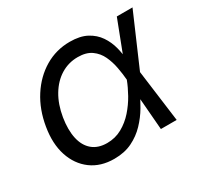

<svg xmlns="http://www.w3.org/2000/svg" viewBox="-123 -702 904 869"><g transform="rotate(-30 329.0 -268.0)"><path d="M244.1 11.7Q173.3 11.7 124.5 -24.4Q75.7 -60.5 54.9 -123.8Q34.2 -187 47.9 -268.6Q61.5 -351.6 102.1 -414.6Q142.6 -477.5 202.1 -512.9Q261.7 -548.3 333 -548.3Q386.2 -548.3 420.9 -529.8Q455.6 -511.2 476.1 -481Q496.6 -450.7 505.6 -415.5Q514.6 -380.4 516.6 -347.7H547.9L540 -272L575.7 0H493.2L471.2 -272Q468.8 -301.8 462.4 -336.2Q456.1 -370.6 441.9 -401.1Q427.7 -431.6 400.6 -450.9Q373.5 -470.2 329.6 -470.2Q281.2 -470.2 241 -445.6Q200.7 -420.9 173.3 -375.2Q146 -329.6 135.7 -267.1Q126 -206.1 136 -160.9Q146 -115.7 175.3 -91.1Q204.6 -66.4 251.5 -66.4Q294.4 -66.4 329.8 -86.2Q365.2 -106 392.6 -137Q419.9 -168 439.5 -203.1Q459 -238.3 470.7 -269L575.2 -541H657.2L539.6 -269L522.9 -195.8H495.6Q481 -163.1 459.7 -127Q438.5 -90.8 408.4 -59.3Q378.4 -27.8 338.1 -8.1Q297.9 11.7 244.1 11.7Z"/></g></svg>

Font: Inter 17pt
Style: Italic
Weight: 400
Italic angle: -9.3988°
Version: Version 4.001;git-66647c0bb